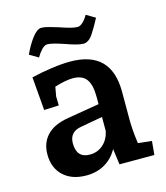

<svg xmlns="http://www.w3.org/2000/svg" viewBox="-106 -774 751 867"><g transform="rotate(-15 269.5 -341.0)"><path d="M45 -127Q45 -181 78 -216Q111 -251 178 -262L327 -287V-321Q327 -378 307.5 -404Q288 -430 245 -430Q211 -430 159 -414L151 -370L152 -328L83 -325L70 -481Q115 -492 165 -499Q215 -506 252 -506Q444 -506 444 -314V-182Q444 -136 453 -71L517 -64L511 0H348L338 -74Q316 -34 278.5 -12Q241 10 192 10Q124 10 84.5 -27Q45 -64 45 -127ZM231 -77Q267 -77 293 -100Q319 -123 327 -161V-227L226 -209Q169 -200 169 -146Q169 -77 231 -77ZM166 -687Q180 -687 202 -681Q224 -675 246 -668Q268 -660 290.5 -654Q313 -648 326 -648Q339 -648 352.5 -661.5Q366 -675 375 -692L417 -667Q398 -630 377.5 -599Q357 -568 332 -568Q319 -568 297 -574Q275 -580 253 -588Q195 -608 173 -608Q160 -608 146 -593Q132 -578 122 -560L81 -584Q98 -623 122 -655Q146 -687 166 -687Z"/></g></svg>

Font: Andada Pro
Style: Bold
Weight: 700
Designer: Carolina Giovagnoli
Foundry: Huerta Tipografica
Version: Version 3.005; ttfautohint (v1.8.4)